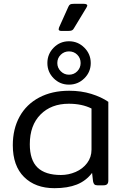

<svg xmlns="http://www.w3.org/2000/svg" viewBox="-20 -970 654 1005"><path d="M287 -817Q287 -820 289 -826L338 -935Q342 -944 347.5 -947Q353 -950 367 -950H418Q437 -950 437 -940Q437 -939 433 -931L367 -822Q363 -814 356.5 -811Q350 -808 336 -808H302Q287 -808 287 -817ZM228 -640Q228 -687 261 -720.5Q294 -754 341 -754Q388 -754 421.5 -720.5Q455 -687 455 -640Q455 -593 421.5 -560Q388 -527 341 -527Q294 -527 261 -560Q228 -593 228 -640ZM402 -640Q402 -666 384.5 -683.5Q367 -701 341 -701Q316 -701 298 -683.5Q280 -666 280 -640Q280 -615 298 -597Q316 -579 341 -579Q367 -579 384.5 -597Q402 -615 402 -640ZM47 -210Q47 -295 82.5 -359.5Q118 -424 185 -459.5Q252 -495 342 -495Q405 -495 458 -478.5Q511 -462 547 -437V-25Q547 -12 541 -6Q535 0 521 0H490Q479 0 474 -5Q469 -10 467 -21L462 -65Q430 -23 382 -4Q334 15 265 15Q165 15 106 -43.5Q47 -102 47 -210ZM459 -187V-402Q409 -427 340 -427Q248 -427 192 -370.5Q136 -314 136 -215Q136 -132 176.5 -93Q217 -54 299 -54Q339 -54 376 -70Q413 -86 436 -116.5Q459 -147 459 -187Z"/></svg>

Font: Mitr Light
Style: Regular
Weight: 300
Designer: Thanarat Vachiruckul
Foundry: Cadson Demak
Version: Version 1.002